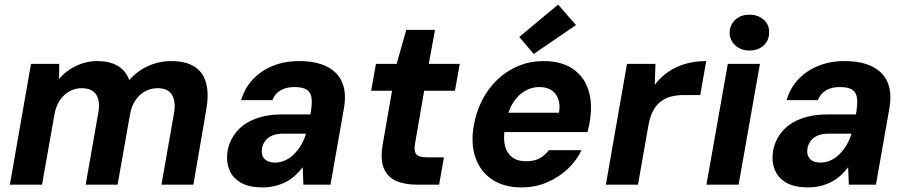

<svg xmlns="http://www.w3.org/2000/svg" viewBox="-20 -804 3949 836"><path d="M23 0 115 -526H238L237 -460Q267 -496 311 -517Q355 -538 403 -538Q440 -538 468 -528.5Q496 -519 514.5 -500.5Q533 -482 543 -455Q577 -495 625 -516.5Q673 -538 724 -538Q790 -538 828 -513Q866 -488 878 -440.5Q890 -393 878 -326L822 0H683L738 -313Q746 -365 728 -392.5Q710 -420 666 -420Q637 -420 612 -406.5Q587 -393 569.5 -367Q552 -341 546 -305L492 0H353L408 -313Q417 -365 398.5 -392.5Q380 -420 335 -420Q307 -420 282.5 -406.5Q258 -393 240.5 -367Q223 -341 217 -305L163 0Z M1124 12Q1063 12 1027 -9.5Q991 -31 977.5 -67.5Q964 -104 971 -147Q980 -194 1009.5 -230Q1039 -266 1090 -286Q1141 -306 1212 -306H1332Q1339 -347 1337 -373Q1335 -399 1317.5 -412Q1300 -425 1261 -425Q1226 -425 1201.5 -410.5Q1177 -396 1166 -368H1030Q1045 -420 1080.5 -458Q1116 -496 1167.5 -517Q1219 -538 1282 -538Q1355 -538 1402.5 -514.5Q1450 -491 1469.5 -446Q1489 -401 1478 -335L1419 0H1301L1298 -76Q1284 -57 1266 -40.5Q1248 -24 1226 -12.5Q1204 -1 1178.5 5.5Q1153 12 1124 12ZM1177 -96Q1199 -96 1220 -105Q1241 -114 1258.5 -131Q1276 -148 1289.5 -170Q1303 -192 1311 -218L1312 -222H1213Q1185 -222 1166 -214Q1147 -206 1136 -192Q1125 -178 1121 -160Q1116 -129 1131.5 -112.5Q1147 -96 1177 -96Z M1794 0Q1741 0 1703.5 -17Q1666 -34 1650.5 -73Q1635 -112 1647 -179L1687 -409H1596L1617 -526H1707L1749 -674H1874L1847 -526H1982L1961 -409H1827L1787 -178Q1781 -145 1793 -132Q1805 -119 1840 -119H1913L1892 0Z M2251 12Q2175 12 2123.5 -22Q2072 -56 2050.5 -117Q2029 -178 2043 -258Q2054 -319 2080.5 -370Q2107 -421 2147.5 -459Q2188 -497 2238.5 -517.5Q2289 -538 2347 -538Q2425 -538 2474.5 -504Q2524 -470 2542.5 -410.5Q2561 -351 2548 -276Q2547 -266 2544 -254Q2541 -242 2538 -229H2137L2152 -313H2414Q2420 -349 2410.5 -374Q2401 -399 2380 -412Q2359 -425 2328 -425Q2295 -425 2265.5 -408Q2236 -391 2214.5 -357.5Q2193 -324 2183 -272L2178 -243Q2171 -200 2179 -168.5Q2187 -137 2210 -119.5Q2233 -102 2269 -102Q2308 -102 2330.5 -115Q2353 -128 2370 -150H2512Q2490 -104 2451 -67.5Q2412 -31 2361 -9.5Q2310 12 2251 12ZM2304 -569 2241 -643 2410 -784 2488 -695Z M2618 0 2710 -526H2834L2831 -435Q2857 -469 2891 -492Q2925 -515 2966 -526.5Q3007 -538 3055 -538L3029 -390H2954Q2928 -390 2903.5 -384Q2879 -378 2859 -363.5Q2839 -349 2825 -324Q2811 -299 2804 -262L2758 0Z M3056 0 3149 -526H3289L3196 0ZM3243 -584Q3206 -584 3181.5 -606.5Q3157 -629 3157 -662Q3158 -696 3181.5 -718Q3205 -740 3243 -740Q3281 -740 3305.5 -718Q3330 -696 3329 -662Q3329 -629 3305.5 -606.5Q3282 -584 3243 -584Z M3499 12Q3438 12 3402 -9.5Q3366 -31 3352.5 -67.5Q3339 -104 3346 -147Q3355 -194 3384.5 -230Q3414 -266 3465 -286Q3516 -306 3587 -306H3707Q3714 -347 3712 -373Q3710 -399 3692.5 -412Q3675 -425 3636 -425Q3601 -425 3576.5 -410.5Q3552 -396 3541 -368H3405Q3420 -420 3455.5 -458Q3491 -496 3542.5 -517Q3594 -538 3657 -538Q3730 -538 3777.5 -514.5Q3825 -491 3844.5 -446Q3864 -401 3853 -335L3794 0H3676L3673 -76Q3659 -57 3641 -40.5Q3623 -24 3601 -12.5Q3579 -1 3553.5 5.5Q3528 12 3499 12ZM3552 -96Q3574 -96 3595 -105Q3616 -114 3633.5 -131Q3651 -148 3664.5 -170Q3678 -192 3686 -218L3687 -222H3588Q3560 -222 3541 -214Q3522 -206 3511 -192Q3500 -178 3496 -160Q3491 -129 3506.5 -112.5Q3522 -96 3552 -96Z"/></svg>

Font: DM Sans 9pt ExtraBold
Style: Italic
Weight: 800
Italic angle: -10°
Version: Version 4.004;gftools[0.9.30]